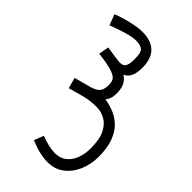

<svg xmlns="http://www.w3.org/2000/svg" viewBox="-76 -766 1360 1360"><g transform="rotate(-45 604.5 -85.5)"><path d="M313 232Q238 232 173.5 204.5Q109 177 69.5 125.5Q30 74 30 1Q30 -35 40 -79Q50 -123 72 -176L144 -148Q128 -106 120 -71Q112 -36 112 -6Q112 45 139.5 80Q167 115 213.5 132.5Q260 150 316 150Q407 150 458.5 123.5Q510 97 531.5 56.5Q553 16 553 -26Q553 -92 538.5 -147.5Q524 -203 507 -262L588 -284Q604 -227 610.5 -201.5Q617 -176 621 -160Q632 -123 646.5 -105.5Q661 -88 680.5 -82.5Q700 -77 725 -77Q745 -77 760.5 -82Q776 -87 789.5 -106Q803 -125 813.5 -167Q824 -209 833 -282L909 -268Q906 -250 902 -224Q898 -198 894.5 -172.5Q891 -147 891 -130Q891 -116 897.5 -103.5Q904 -91 923.5 -84Q943 -77 982 -77Q1013 -77 1035.5 -81.5Q1058 -86 1070.5 -104.5Q1083 -123 1083 -163Q1083 -201 1065.5 -258.5Q1048 -316 1026 -373L1107 -403Q1120 -371 1131.5 -330Q1143 -289 1151 -249Q1159 -209 1159 -179Q1159 -111 1136 -70.5Q1113 -30 1072.5 -12.5Q1032 5 981 5Q926 5 894.5 -9.5Q863 -24 849 -55Q827 -23 797 -9Q767 5 720 5Q691 5 670 -2.5Q649 -10 635 -22Q628 24 610 69Q592 114 556 151Q520 188 460.5 210Q401 232 313 232Z"/></g></svg>

Font: TSCustom
Style: Regular
Weight: 400
Designer: Monotype Design Team
Foundry: Monotype Imaging Inc.
Version: Version 2.004; ttfautohint (v1.8.3) -l 8 -r 50 -G 200 -x 14 